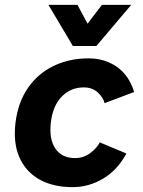

<svg xmlns="http://www.w3.org/2000/svg" viewBox="-20 -761 590 793"><path d="M534 -381 412 -335Q406 -359 383.5 -379.5Q361 -400 326 -400Q272 -400 235 -362Q198 -324 190 -255Q182 -186 209 -147Q236 -108 290 -108Q325 -108 352.5 -128.5Q380 -149 392 -173L502 -127Q465 -58 405.5 -23Q346 12 280 12Q199 12 142.5 -20Q86 -52 60 -111.5Q34 -171 44 -254Q54 -337 94.5 -396.5Q135 -456 200 -488Q265 -520 346 -520Q412 -520 462.5 -485Q513 -450 534 -381ZM281 -571 180 -741H300L370 -610H301L401 -741H522L378 -571Z"/></svg>

Font: Inclusive Sans
Style: Bold Italic
Weight: 700
Italic angle: -7°
Designer: Olivia King
Foundry: Olivia King
Version: Version 2.004